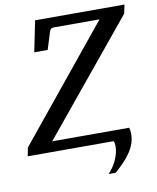

<svg xmlns="http://www.w3.org/2000/svg" viewBox="-111 -741 796 971"><g transform="rotate(-10 287.5 -256.0)"><path d="M510.7 -53.2Q515.1 -39.1 515.1 -21Q515.1 3.4 507.6 26.1Q500 48.8 485.6 70.8Q471.2 92.8 450.4 114.7Q429.7 136.7 403.8 159.2H367.2Q380.4 146 391.1 130.1Q401.9 114.3 409.7 96.9Q417.5 79.6 421.9 61.8Q426.3 43.9 426.3 26.4Q426.3 9.3 421.4 0H-20L-11.2 -43.9L458 -619.1H224.1Q213.4 -619.1 208.3 -614.5Q203.1 -609.9 200.2 -600.1L172.9 -512.2H104L136.2 -670.9H595.2L585.9 -626L115.2 -53.2Z"/></g></svg>

Font: Charis SIL
Style: Italic
Weight: 400
Italic angle: -11°
Foundry: SIL International
Version: Version 4.112